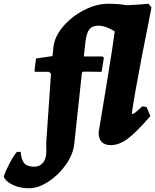

<svg xmlns="http://www.w3.org/2000/svg" viewBox="-178 -762 828 1024"><path d="M604 -191 624 -143Q546 -53 501 -20.5Q456 12 414 12Q348 12 348 -55Q360 -125 393 -328Q426 -531 434 -595Q405 -612 385.5 -618.5Q366 -625 347 -625Q315 -625 299.5 -606.5Q284 -588 278 -541L269 -461H369L376 -454L364 -379L267 -380L259 -375L218 6Q212 61 173.5 116Q135 171 80.5 206.5Q26 242 -24 242Q-72 242 -110 224Q-148 206 -158 180Q-149 151 -127.5 110Q-106 69 -88 48H-68Q-64 92 -48 109.5Q-32 127 4 127Q34 127 51.5 106Q69 85 69 46V26Q69 19 68.5 9.5Q68 0 69 -8L94 -369L83 -379H9L6 -384L14 -450L102 -463L107 -511Q113 -567 158.5 -620.5Q204 -674 270 -708Q336 -742 399 -742Q453 -742 499 -734Q543 -736 574 -738.5Q605 -741 614 -742L630 -722Q616 -655 577 -453Q538 -251 525 -157L529 -154Q533 -154 544.5 -163Q556 -172 581 -195Z"/></svg>

Font: Alegreya Black
Style: Italic
Weight: 900
Italic angle: -7°
Designer: Juan Pablo del Peral
Foundry: Huerta Tipografica
Version: Version 2.007; ttfautohint (v1.6)